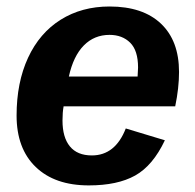

<svg xmlns="http://www.w3.org/2000/svg" viewBox="-20 -558 596 588"><path d="M174.8 -232.4Q171.4 -213.9 171.4 -189Q171.4 -137.2 194.1 -109.6Q216.8 -82 261.2 -82Q333 -82 365.2 -164.6L484.9 -128.4Q448.2 -50.8 394 -20.5Q339.8 9.8 252 9.8Q147.9 9.8 89.4 -46.6Q30.8 -103 30.8 -204.1Q30.8 -305.2 65.9 -381.1Q101.1 -457 165.8 -497.6Q230.5 -538.1 315.4 -538.1Q417.5 -538.1 472.9 -485.6Q528.3 -433.1 528.3 -337.4Q528.3 -289.1 516.6 -232.4ZM401.4 -323.7 402.8 -351.1Q402.8 -403.3 378.7 -427.2Q354.5 -451.2 315.4 -451.2Q268.6 -451.2 236.6 -418.7Q204.6 -386.2 190.9 -323.7Z"/></svg>

Font: Liberation Sans
Style: Bold Italic
Weight: 700
Italic angle: -12°
Designer: Steve Matteson
Foundry: Ascender Corporation
Version: Version 2.1.5